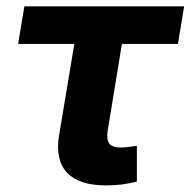

<svg xmlns="http://www.w3.org/2000/svg" viewBox="-20 -562 585 589"><path d="M304.7 6.8Q222.7 6.8 185.8 -32.2Q148.9 -71.3 161.1 -146L208 -427.2H35.6L54.7 -542.5H544.9L525.9 -427.2H354L310.1 -159.7Q306.2 -134.3 315.2 -121.8Q324.2 -109.4 351.6 -109.4Q360.4 -109.4 375.5 -111.3Q390.6 -113.3 399.9 -114.7V-4.9Q375 1.5 351.1 4.2Q327.1 6.8 304.7 6.8Z"/></svg>

Font: Inter 16pt
Style: Bold Italic
Weight: 700
Italic angle: -9.3988°
Version: Version 4.001;git-66647c0bb